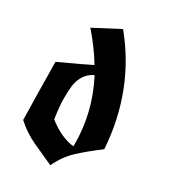

<svg xmlns="http://www.w3.org/2000/svg" viewBox="-172 -787 755 856"><g transform="rotate(30 205.5 -359.0)"><path d="M174.3 -500.5Q136.7 -564.5 75.2 -635.3L204.6 -703.1Q380.4 -488.8 399.9 -197.3Q338.9 -151.4 296.6 -112.3Q254.4 -73.2 227.1 -15.1Q173.3 -39.1 119.9 -63.7Q66.4 -88.4 21.5 -129.4Q19.5 -203.1 18.6 -277.3Q17.6 -351.6 16.6 -425.8Q133.8 -479.5 174.3 -500.5ZM274.4 -139.6Q274.4 -144.5 274.4 -149.9Q274.4 -314 197.3 -461.9Q144 -436.5 133.8 -370.1Q130.4 -344.2 130.4 -304.2Q130.4 -264.2 140.1 -200.7Q208.5 -146.5 274.4 -139.6Z"/></g></svg>

Font: UnifrakturCook
Style: Bold
Weight: 700
Designer: j. 'mach' wust
Version: Version 2011-09-01